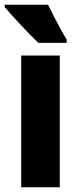

<svg xmlns="http://www.w3.org/2000/svg" viewBox="-38 -786 323 806"><path d="M213 0H51V-553H213ZM164 -766Q173 -747 188 -717.5Q203 -688 218 -661Q233 -634 242 -620V-606H123Q111 -617 91.5 -637Q72 -657 50.5 -680Q29 -703 10.5 -723.5Q-8 -744 -18 -756V-766Z"/></svg>

Font: Noto Sans Sinhala ExtraCondensed Black
Style: Regular
Weight: 900
Width: 2
Designer: Jelle Bosma - Monotype Design Team
Foundry: Monotype Imaging Inc.
Version: Version 2.006; ttfautohint (v1.8.4.7-5d5b)